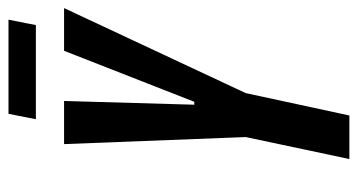

<svg xmlns="http://www.w3.org/2000/svg" viewBox="-220 -642 862 463"><g transform="rotate(-90 211.5 -411.0)"><path d="M59 0 112 -250 95 -688H199L190 -374H197L320 -688H423L218 -250L164 0ZM155 -756 168 -822H395L382 -756Z"/></g></svg>

Font: Saira Ultra Condensed
Style: Bold Italic
Weight: 700
Width: 1
Italic angle: -12°
Designer: Hector Gatti with collaboration of the Omnibus-Type team
Foundry: Omnibus-Type
Version: Version 1.001; ttfautohint (v1.8)